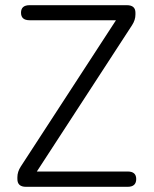

<svg xmlns="http://www.w3.org/2000/svg" viewBox="-20 -720 592 740"><path d="M80 0Q47 0 47 -30V-37Q47 -58 60 -78L427 -642H94Q61 -642 61 -671Q61 -700 94 -700H469Q502 -700 502 -671V-664Q502 -643 489 -623L122 -59H472Q505 -59 505 -30Q505 0 472 0Z"/></svg>

Font: Shin Retro Maru Gothic Regular
Style: Regular
Weight: 400
Designer: Iose
Foundry: Typographish
Version: Version 1.002